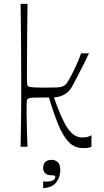

<svg xmlns="http://www.w3.org/2000/svg" viewBox="-20 -760 539 997"><path d="M87 2Q88 -55 88.5 -91.5Q89 -128 89.5 -151Q90 -174 90 -190.5Q90 -207 90 -222Q90 -237 90 -258Q90 -279 90 -316Q90 -353 90 -402.5Q90 -452 89.5 -508.5Q89 -565 88.5 -624Q88 -683 87 -740H123Q122 -682 121.5 -620Q121 -558 120.5 -501Q120 -444 120 -403Q120 -362 120 -349Q120 -330 121 -323Q122 -316 124 -313Q130 -308 151 -306.5Q172 -305 218 -305Q256 -305 275 -306Q294 -307 302 -310Q310 -313 317 -318Q327 -326 338.5 -346.5Q350 -367 362 -391Q373 -414 378 -425.5Q383 -437 388 -448.5Q393 -460 401 -483H442Q415 -426 396.5 -391Q378 -356 367.5 -335.5Q357 -315 351 -305Q345 -295 340 -290Q332 -281 320 -273Q308 -265 293 -260Q278 -255 260 -254Q286 -180 308.5 -134Q331 -88 354.5 -67Q378 -46 407 -46Q421 -46 433.5 -49Q446 -52 455 -58V2Q451 4 443.5 6Q436 8 428 8.5Q420 9 411 9Q367 9 336.5 -23Q306 -55 282 -114.5Q258 -174 234 -254Q175 -254 152 -253Q129 -252 123 -245Q119 -241 118.5 -228.5Q118 -216 118 -176Q118 -172 118.5 -151Q119 -130 119.5 -102Q120 -74 121 -46Q122 -18 123 2ZM204 217V182Q207 182 210.5 182.5Q214 183 218 183Q245 183 256 176Q267 169 267 159Q267 153 261.5 151.5Q256 150 245 150Q226 150 215 140Q204 130 204 112Q204 93 215 81.5Q226 70 248 70Q267 70 280 82Q293 94 293 125Q293 160 272 187Q251 214 204 217Z"/></svg>

Font: Ojuju
Style: Regular
Weight: 400
Designer: Chisaokwu Joboson, Mirko Velimirovic
Foundry: Udi Foundry
Version: Version 1.000